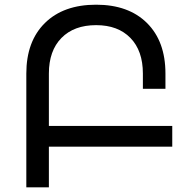

<svg xmlns="http://www.w3.org/2000/svg" viewBox="-20 -797 825 817"><path d="M713 -261V-173H188V0H92V-484Q92 -621 171 -699Q250 -777 389 -777Q527 -777 605.5 -699Q684 -621 684 -484V-419H588V-484Q588 -581 535 -635.5Q482 -690 389 -690Q295 -690 241.5 -635.5Q188 -581 188 -484V-261Z"/></svg>

Font: Montserrat arm
Style: Regular
Weight: 400
Designer: Julieta Ulanovsky
Foundry: Julieta Ulanovsky
Version: Version 6.000;PS 006.000;hotconv 1.0.88;makeotf.lib2.5.64775